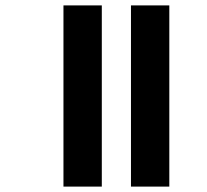

<svg xmlns="http://www.w3.org/2000/svg" viewBox="-20 -691 767 711"><path d="M215 0V-671H357V0ZM465 0V-671H607V0Z"/></svg>

Font: Hind Bold
Style: Regular
Weight: 700
Designer: Manushi Parikh, Satya Rajpurohit
Foundry: Indian Type Foundry
Version: Version 1.201;PS 1.0;hotconv 1.0.78;makeotf.lib2.5.61930; tt